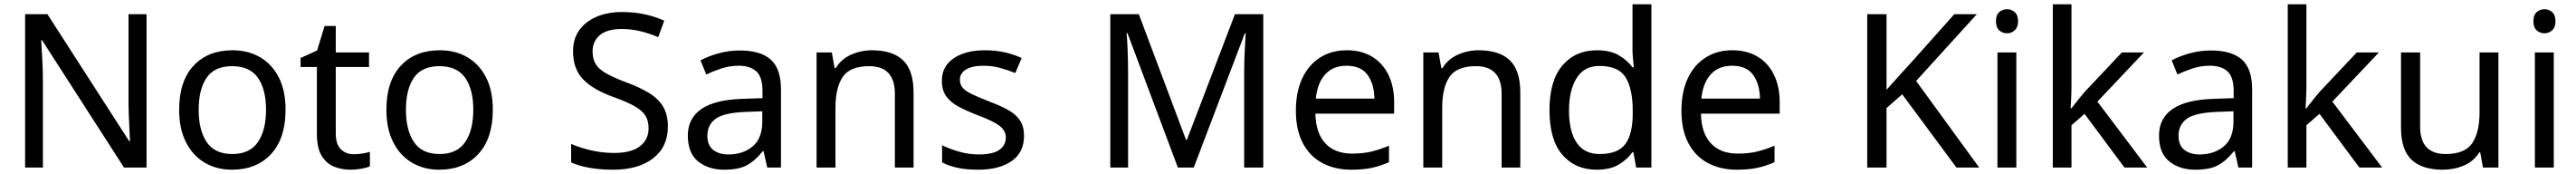

<svg xmlns="http://www.w3.org/2000/svg" viewBox="-20 -780 12008 810"><path d="M663 0H558L176 -593H172Q174 -558 177 -506Q180 -454 180 -399V0H97V-714H201L582 -123H586Q585 -139 583.5 -171Q582 -203 580.5 -241Q579 -279 579 -311V-714H663Z M1311 -269Q1311 -136 1243.5 -63Q1176 10 1061 10Q990 10 934.5 -22.5Q879 -55 847 -117.5Q815 -180 815 -269Q815 -402 882 -474Q949 -546 1064 -546Q1137 -546 1192.5 -513.5Q1248 -481 1279.5 -419.5Q1311 -358 1311 -269ZM906 -269Q906 -174 943.5 -118.5Q981 -63 1063 -63Q1144 -63 1182 -118.5Q1220 -174 1220 -269Q1220 -364 1182 -418Q1144 -472 1062 -472Q980 -472 943 -418Q906 -364 906 -269Z M1629 -62Q1649 -62 1670 -65.5Q1691 -69 1704 -73V-6Q1690 1 1664 5.5Q1638 10 1614 10Q1572 10 1536.5 -4.5Q1501 -19 1479 -55Q1457 -91 1457 -156V-468H1381V-510L1458 -545L1493 -659H1545V-536H1700V-468H1545V-158Q1545 -109 1568.5 -85.5Q1592 -62 1629 -62Z M2277 -269Q2277 -136 2209.5 -63Q2142 10 2027 10Q1956 10 1900.5 -22.5Q1845 -55 1813 -117.5Q1781 -180 1781 -269Q1781 -402 1848 -474Q1915 -546 2030 -546Q2103 -546 2158.5 -513.5Q2214 -481 2245.5 -419.5Q2277 -358 2277 -269ZM1872 -269Q1872 -174 1909.5 -118.5Q1947 -63 2029 -63Q2110 -63 2148 -118.5Q2186 -174 2186 -269Q2186 -364 2148 -418Q2110 -472 2028 -472Q1946 -472 1909 -418Q1872 -364 1872 -269Z M3093 -191Q3093 -96 3024 -43Q2955 10 2838 10Q2778 10 2727 1Q2676 -8 2642 -24V-110Q2678 -94 2731.5 -81Q2785 -68 2842 -68Q2922 -68 2962.5 -99Q3003 -130 3003 -183Q3003 -218 2988 -242Q2973 -266 2936.5 -286.5Q2900 -307 2835 -330Q2744 -363 2697.5 -411Q2651 -459 2651 -542Q2651 -599 2680 -639.5Q2709 -680 2760.5 -702Q2812 -724 2879 -724Q2938 -724 2987 -713Q3036 -702 3076 -684L3048 -607Q3011 -623 2967.5 -634Q2924 -645 2877 -645Q2810 -645 2776 -616.5Q2742 -588 2742 -541Q2742 -505 2757 -481Q2772 -457 2806 -438Q2840 -419 2898 -397Q2961 -374 3004.5 -347.5Q3048 -321 3070.5 -284Q3093 -247 3093 -191Z M3428 -545Q3526 -545 3573 -502Q3620 -459 3620 -365V0H3556L3539 -76H3535Q3500 -32 3461.5 -11Q3423 10 3355 10Q3282 10 3234 -28.5Q3186 -67 3186 -149Q3186 -229 3249 -272.5Q3312 -316 3443 -320L3534 -323V-355Q3534 -422 3505 -448Q3476 -474 3423 -474Q3381 -474 3343 -461.5Q3305 -449 3272 -433L3245 -499Q3280 -518 3328 -531.5Q3376 -545 3428 -545ZM3454 -259Q3354 -255 3315.5 -227Q3277 -199 3277 -148Q3277 -103 3304.5 -82Q3332 -61 3375 -61Q3443 -61 3488 -98.5Q3533 -136 3533 -214V-262Z M4044 -546Q4140 -546 4189 -499.5Q4238 -453 4238 -349V0H4151V-343Q4151 -472 4031 -472Q3942 -472 3908 -422Q3874 -372 3874 -278V0H3786V-536H3857L3870 -463H3875Q3901 -505 3947 -525.5Q3993 -546 4044 -546Z M4753 -148Q4753 -70 4695 -30Q4637 10 4539 10Q4483 10 4442.5 1Q4402 -8 4371 -24V-104Q4403 -88 4448.5 -74.5Q4494 -61 4541 -61Q4608 -61 4638 -82.5Q4668 -104 4668 -140Q4668 -160 4657 -176Q4646 -192 4617.5 -208Q4589 -224 4536 -244Q4484 -264 4447 -284Q4410 -304 4390 -332Q4370 -360 4370 -404Q4370 -472 4425.5 -509Q4481 -546 4571 -546Q4620 -546 4662.5 -536.5Q4705 -527 4742 -510L4712 -440Q4678 -454 4641 -464Q4604 -474 4565 -474Q4511 -474 4482.5 -456.5Q4454 -439 4454 -409Q4454 -387 4467 -371.5Q4480 -356 4510.5 -341.5Q4541 -327 4592 -307Q4643 -288 4679 -268Q4715 -248 4734 -219.5Q4753 -191 4753 -148Z M5470 0 5235 -626H5231Q5234 -595 5236 -542.5Q5238 -490 5238 -433V0H5155V-714H5288L5508 -129H5512L5736 -714H5868V0H5779V-439Q5779 -491 5781.5 -542Q5784 -593 5786 -625H5782L5544 0Z M6257 -546Q6326 -546 6375.5 -516Q6425 -486 6451.5 -431.5Q6478 -377 6478 -304V-251H6111Q6113 -160 6157.5 -112.5Q6202 -65 6282 -65Q6333 -65 6372.5 -74.5Q6412 -84 6454 -102V-25Q6413 -7 6373 1.5Q6333 10 6278 10Q6202 10 6143.5 -21Q6085 -52 6052.5 -113.5Q6020 -175 6020 -264Q6020 -352 6049.5 -415Q6079 -478 6132.5 -512Q6186 -546 6257 -546ZM6256 -474Q6193 -474 6156.5 -433.5Q6120 -393 6113 -321H6386Q6385 -389 6354 -431.5Q6323 -474 6256 -474Z M6872 -546Q6968 -546 7017 -499.5Q7066 -453 7066 -349V0H6979V-343Q6979 -472 6859 -472Q6770 -472 6736 -422Q6702 -372 6702 -278V0H6614V-536H6685L6698 -463H6703Q6729 -505 6775 -525.5Q6821 -546 6872 -546Z M7422 10Q7322 10 7262 -59.5Q7202 -129 7202 -267Q7202 -405 7262.5 -475.5Q7323 -546 7423 -546Q7485 -546 7524.5 -523Q7564 -500 7589 -467H7595Q7594 -480 7591.5 -505.5Q7589 -531 7589 -546V-760H7677V0H7606L7593 -72H7589Q7565 -38 7525 -14Q7485 10 7422 10ZM7436 -63Q7521 -63 7555.5 -109.5Q7590 -156 7590 -250V-266Q7590 -366 7557 -419.5Q7524 -473 7435 -473Q7364 -473 7328.5 -416.5Q7293 -360 7293 -265Q7293 -169 7328.5 -116Q7364 -63 7436 -63Z M8054 -546Q8123 -546 8172.5 -516Q8222 -486 8248.5 -431.5Q8275 -377 8275 -304V-251H7908Q7910 -160 7954.5 -112.5Q7999 -65 8079 -65Q8130 -65 8169.5 -74.5Q8209 -84 8251 -102V-25Q8210 -7 8170 1.5Q8130 10 8075 10Q7999 10 7940.5 -21Q7882 -52 7849.5 -113.5Q7817 -175 7817 -264Q7817 -352 7846.5 -415Q7876 -478 7929.5 -512Q7983 -546 8054 -546ZM8053 -474Q7990 -474 7953.5 -433.5Q7917 -393 7910 -321H8183Q8182 -389 8151 -431.5Q8120 -474 8053 -474Z M9205 0H9099L8846 -341L8773 -277V0H8683V-714H8773V-362Q8803 -396 8834 -430Q8865 -464 8896 -498L9089 -714H9194L8911 -403Z M9335 -737Q9355 -737 9370.5 -723.5Q9386 -710 9386 -681Q9386 -653 9370.5 -639Q9355 -625 9335 -625Q9313 -625 9298 -639Q9283 -653 9283 -681Q9283 -710 9298 -723.5Q9313 -737 9335 -737ZM9378 -536V0H9290V-536Z M9635 -363Q9635 -347 9633.5 -321Q9632 -295 9631 -276H9635Q9641 -284 9653 -299Q9665 -314 9677.5 -329.5Q9690 -345 9699 -355L9870 -536H9973L9756 -307L9988 0H9882L9696 -250L9635 -197V0H9548V-760H9635Z M10285 -545Q10383 -545 10430 -502Q10477 -459 10477 -365V0H10413L10396 -76H10392Q10357 -32 10318.5 -11Q10280 10 10212 10Q10139 10 10091 -28.5Q10043 -67 10043 -149Q10043 -229 10106 -272.5Q10169 -316 10300 -320L10391 -323V-355Q10391 -422 10362 -448Q10333 -474 10280 -474Q10238 -474 10200 -461.5Q10162 -449 10129 -433L10102 -499Q10137 -518 10185 -531.5Q10233 -545 10285 -545ZM10311 -259Q10211 -255 10172.5 -227Q10134 -199 10134 -148Q10134 -103 10161.5 -82Q10189 -61 10232 -61Q10300 -61 10345 -98.5Q10390 -136 10390 -214V-262Z M10730 -363Q10730 -347 10728.5 -321Q10727 -295 10726 -276H10730Q10736 -284 10748 -299Q10760 -314 10772.5 -329.5Q10785 -345 10794 -355L10965 -536H11068L10851 -307L11083 0H10977L10791 -250L10730 -197V0H10643V-760H10730Z M11625 -536V0H11553L11540 -71H11536Q11510 -29 11464 -9.5Q11418 10 11366 10Q11269 10 11220 -36.5Q11171 -83 11171 -185V-536H11260V-191Q11260 -63 11379 -63Q11468 -63 11502.5 -113Q11537 -163 11537 -257V-536Z M11840 -737Q11860 -737 11875.5 -723.5Q11891 -710 11891 -681Q11891 -653 11875.5 -639Q11860 -625 11840 -625Q11818 -625 11803 -639Q11788 -653 11788 -681Q11788 -710 11803 -723.5Q11818 -737 11840 -737ZM11883 -536V0H11795V-536Z"/></svg>

Font: Noto Sans Mende Kikakui
Style: Regular
Weight: 400
Designer: Monotype Design Team
Foundry: Monotype Imaging Inc.
Version: Version 2.003; ttfautohint (v1.8.4.7-5d5b)